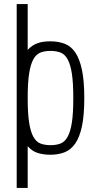

<svg xmlns="http://www.w3.org/2000/svg" viewBox="-20 -750 474 943"><path d="M62 173H116V-32Q137 -8 164.5 1Q192 10 227 10Q266 10 297 -2Q328 -14 349.5 -45Q371 -76 382.5 -130Q394 -184 394 -268Q394 -353 382.5 -407Q371 -461 350 -492Q329 -523 298 -535Q267 -547 228 -547Q210 -547 194.5 -545Q179 -543 165 -538Q151 -533 139 -525Q127 -517 116 -505V-730H62ZM116 -268Q116 -343 123 -388.5Q130 -434 144 -459Q158 -484 179 -492Q200 -500 228 -500Q256 -500 277 -492Q298 -484 312 -459Q326 -434 333 -388.5Q340 -343 340 -268Q340 -193 333 -148Q326 -103 312 -78Q298 -53 277 -45Q256 -37 228 -37Q200 -37 179 -45Q158 -53 144 -78Q130 -103 123 -148Q116 -193 116 -268Z"/></svg>

Font: Secuela Light
Style: Regular
Weight: 300
Designer: Fernando Haro
Foundry: deFharo
Version: Version 1.708